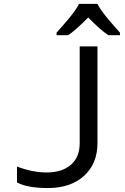

<svg xmlns="http://www.w3.org/2000/svg" viewBox="-20 -951 640 981"><path d="M66.9 -19V-100.1Q146 -69.8 217.8 -69.8Q296.4 -69.8 341.8 -108.6Q387.2 -147.5 387.2 -219.2V-713.9H478V-220.2Q478 -114.7 409.4 -52.5Q340.8 9.8 225.1 9.8Q119.1 9.8 66.9 -19ZM592.8 -771H533.7Q492.2 -798.3 430.7 -861.8Q365.7 -795.4 327.6 -771H269V-784.2Q281.2 -798.3 297.9 -816.9Q365.7 -892.6 383.8 -931.2H478Q496.1 -892.6 564 -816.9L592.8 -784.2Z"/></svg>

Font: WenQuanYi Micro Hei Mono
Style: Regular
Weight: 400
Foundry: Ascender Corporation
Version: Version 0.2.0-beta